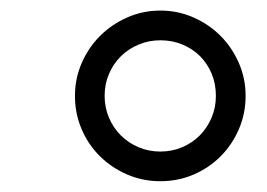

<svg xmlns="http://www.w3.org/2000/svg" viewBox="-20 -754 495 356"><path d="M277.3 -734.4Q309.7 -734.4 338.4 -721.8Q367.2 -709.2 388.7 -687.7Q410.2 -666.2 422.8 -637.4Q435.4 -608.7 435.4 -576.3Q435.4 -543.7 423.1 -514.9Q410.9 -486.2 389.4 -464.5Q367.9 -442.8 339.1 -430.4Q310.4 -418 277.3 -418Q244.7 -418 215.9 -430.4Q187.1 -442.8 165.5 -464.1Q143.8 -485.4 131.4 -514.4Q119 -543.3 119 -576.3Q119 -608.7 131.6 -637.4Q144.2 -666.2 165.8 -687.7Q187.5 -709.2 216.3 -721.8Q245 -734.4 277.3 -734.4ZM277.3 -473Q299 -473 317.8 -481Q336.6 -489 350.5 -503Q364.3 -517 372.3 -535.9Q380.3 -554.7 380.3 -576.3Q380.3 -598.4 372.5 -617.2Q364.7 -636 350.9 -649.9Q337 -663.7 318.2 -671.5Q299.4 -679.3 277.3 -679.3Q255.7 -679.3 236.9 -671.3Q218 -663.4 204 -649.5Q190 -635.7 182 -616.8Q174 -598 174 -576.3Q174 -554.7 182 -535.9Q190 -517 204 -503Q218 -489 236.9 -481Q255.7 -473 277.3 -473Z"/></svg>

Font: Inter P Light
Style: Italic
Weight: 300
Italic angle: 9.39999°
Designer: Rasmus Andersson
Foundry: rsms
Version: Version 3.018;git-588b23468